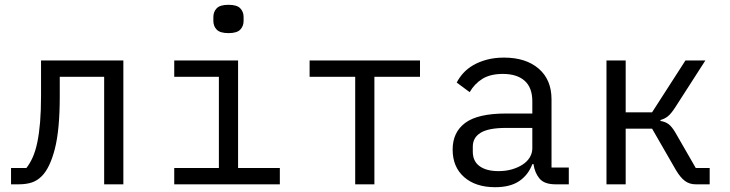

<svg xmlns="http://www.w3.org/2000/svg" viewBox="-20 -768 3040 800"><path d="M26 -68H90Q105 -87 116.5 -113Q128 -139 135.5 -175Q143 -211 147 -258.5Q151 -306 151 -369V-516H494V0H414V-448H229V-367Q229 -227 208.5 -147.5Q188 -68 154 -34Q135 -15 112 -7.5Q89 0 57 0H26Z M932 -630Q897 -630 883 -644.5Q869 -659 869 -681V-697Q869 -719 883 -733.5Q897 -748 932 -748Q967 -748 981 -733.5Q995 -719 995 -697V-681Q995 -659 981 -644.5Q967 -630 932 -630ZM706 -68H892V-448H706V-516H972V-68H1146V0H706Z M1460 -448H1270V-516H1730V-448H1540V0H1460Z M2295 0Q2248 0 2228 -24Q2208 -48 2203 -84H2198Q2181 -39 2143.5 -13.5Q2106 12 2043 12Q1962 12 1914 -30Q1866 -72 1866 -145Q1866 -217 1918.5 -256Q1971 -295 2088 -295H2198V-346Q2198 -403 2166 -431.5Q2134 -460 2075 -460Q2023 -460 1990 -439.5Q1957 -419 1937 -384L1883 -424Q1893 -444 1910 -463Q1927 -482 1952 -496.5Q1977 -511 2009 -519.5Q2041 -528 2080 -528Q2171 -528 2224.5 -482Q2278 -436 2278 -354V-70H2350V0ZM2057 -55Q2088 -55 2113.5 -62.5Q2139 -70 2158 -82.5Q2177 -95 2187.5 -112.5Q2198 -130 2198 -150V-235H2088Q2016 -235 1983 -215Q1950 -195 1950 -157V-136Q1950 -96 1978.5 -75.5Q2007 -55 2057 -55Z M2507 -516H2587V-300H2697L2836 -516H2919L2793 -320Q2776 -294 2763 -283.5Q2750 -273 2732 -268V-264Q2752 -261 2766 -250.5Q2780 -240 2795 -214L2879 -68H2937V0H2879Q2853 0 2834 -14Q2815 -28 2796 -60L2697 -232H2587V0H2507Z"/></svg>

Font: PlemolJP35 Console
Style: Regular
Weight: 400
Version: v2.0.3; ttfautohint (v1.8.4.7-5d5b-dirty) -l 6 -r 45 -G 200 